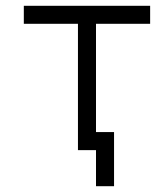

<svg xmlns="http://www.w3.org/2000/svg" viewBox="-20 -520 540 665"><path d="M500 -437.5V-500H62.5V-437.5H250V0H312.5Q312.5 0 312.5 125H375V-62.5H312.5Q312.5 -62.5 312.5 -437.5Z"/></svg>

Font: UnifontExMono
Style: Regular
Weight: 500
Version: Version 15.0.06